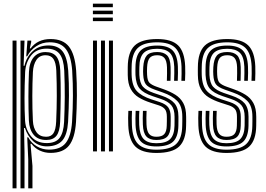

<svg xmlns="http://www.w3.org/2000/svg" viewBox="-20 -820 1439 1040"><path d="M133 200V43.5L127.5 -76.2H132.8Q149.5 -45 179.8 -27.2Q210 -9.5 245.5 -9.5Q307.8 -9.5 336.2 -45.8Q364.8 -82 370.2 -159Q374.8 -235.5 375 -301.2Q375.2 -367 371 -438Q365.2 -516.2 337.2 -553.6Q309.2 -591 248.8 -591Q208.5 -591 176.4 -569.6Q144.2 -548.2 127.2 -514.8H122.2L128.5 -600H149V-592.2L141.5 -557.8H146Q183.8 -608.5 253.5 -608.5Q321.5 -608.5 353.6 -567.4Q385.8 -526.2 392.5 -437.8Q397 -370.2 396.5 -302.4Q396 -234.5 391.8 -160Q386 -72 354 -31.9Q322 8.2 253.5 8.2Q222.5 8.2 195.4 -4.5Q168.2 -17.2 150.5 -41.2H145.2L155.8 78.8V200ZM48 200V-600H69.5V200ZM91 200V-600H112.8L107.8 -463.8L112.5 -463.5Q123.2 -511.5 157.1 -542.6Q191 -573.8 243 -573.8Q294.2 -573.8 319.2 -541.5Q344.2 -509.2 349.5 -437.8Q354 -368.5 353.5 -302.5Q353 -236.5 348.8 -159.2Q344.2 -90 317.8 -59.2Q291.2 -28.5 236.8 -27.2Q192 -26.2 160.8 -54.4Q129.5 -82.5 115.2 -126.5H110.2L112.8 4.8V200ZM233.2 -45Q281.8 -45 303 -73.2Q324.2 -101.5 327.2 -159.2Q330.2 -225.5 330.8 -293.6Q331.2 -361.8 328 -436.8Q325 -500 302.5 -528.2Q280 -556.5 232.2 -556.5Q177.5 -556.5 148.2 -518.9Q119 -481.2 116.2 -430.2Q109.5 -278 115.8 -166Q119.2 -116.2 149.2 -80.6Q179.2 -45 233.2 -45ZM230.2 -61.8Q185.2 -61.8 162 -90.4Q138.8 -119 136.5 -165.8Q133.8 -229.8 133.9 -296Q134 -362.2 136.8 -430.5Q139 -482.2 162.8 -510.1Q186.5 -538 226.8 -538Q266 -538 285.1 -514.5Q304.2 -491 306.5 -437.5Q309.2 -369.2 308.9 -302.1Q308.5 -235 305.8 -160Q303.8 -107.8 285.9 -84.8Q268 -61.8 230.2 -61.8ZM230 -79.2Q257 -79.2 269.6 -98.5Q282.2 -117.8 284.2 -160.8Q287.5 -235 287.6 -300.1Q287.8 -365.2 285 -437.5Q283 -480.2 269.5 -500.5Q256 -520.8 226.8 -520.8Q194.5 -520.8 177.5 -495.8Q160.5 -470.8 158.2 -430Q155.2 -368.8 155.1 -300.1Q155 -231.5 158.2 -165.2Q160.2 -126.8 178.2 -103Q196.2 -79.2 230 -79.2Z M483.2 -781V-800H591.2V-781ZM483.2 -743.2V-762.2H591.2V-743.2ZM483.2 -705.5V-724.5H591.2V-705.5ZM570.2 0V-600H591.8V0ZM483.8 0V-600H505.2V0ZM527 0V-600H548.5V0Z M826.8 -61.8Q790.2 -61.8 772.9 -80.8Q755.5 -99.8 753.8 -145Q753.2 -160.2 753.1 -180Q753 -199.8 754.2 -219.5H774Q773 -202 772.9 -182.6Q772.8 -163.2 773.5 -146.5Q774.8 -110.5 787.2 -94.9Q799.8 -79.2 826.8 -79.2Q857.5 -79.2 870 -93.8Q882.5 -108.2 883.2 -139Q883.8 -152 883.8 -163.4Q883.8 -174.8 883.8 -187.8Q883.8 -216.5 872.6 -229.4Q861.5 -242.2 841 -249L794.2 -264.2Q758.5 -275.8 731.1 -292.5Q703.8 -309.2 688.1 -337.9Q672.5 -366.5 672 -413.5Q671.8 -426.8 671.9 -437.2Q672 -447.8 672 -456.5Q672.5 -537.2 709.2 -572.9Q746 -608.5 831.5 -608.5Q909.2 -608.5 944.5 -574.4Q979.8 -540.2 983 -461.2Q983.8 -444 983.5 -422.8Q983.2 -401.5 982.2 -382.2H962.5Q963.2 -399.8 963.6 -421.1Q964 -442.5 963.2 -460Q960.2 -530.2 929.6 -560.5Q899 -590.8 831.5 -590.8Q757.2 -590.8 725.4 -559.2Q693.5 -527.8 693 -456.5Q692.8 -445.2 692.6 -435.5Q692.5 -425.8 693 -413.5Q695.2 -354.8 720.8 -327.1Q746.2 -299.5 800.2 -281.8L846.2 -266.8Q879.5 -255.5 892 -237.4Q904.5 -219.2 904.5 -187.8Q904.5 -175.8 904.6 -164.1Q904.8 -152.5 904.2 -138.8Q903.5 -98.5 885.9 -80.1Q868.2 -61.8 826.8 -61.8ZM826.8 -26.8Q768.2 -26.8 742.5 -54.2Q716.8 -81.8 714.2 -143Q713.8 -160.2 713.6 -180.1Q713.5 -200 714.8 -219.5H734.8Q733.2 -199.8 733.4 -179.5Q733.5 -159.2 734 -144Q736 -90.8 757.6 -67.5Q779.2 -44.2 826.8 -44.2Q880 -44.2 902.1 -67Q924.2 -89.8 925.2 -138.8Q925.5 -152.2 925.5 -163.5Q925.5 -174.8 925.5 -187.8Q925.5 -228.8 907.8 -250Q890 -271.2 851.5 -284L806.5 -299.2Q757.2 -315.8 736.8 -339.8Q716.2 -363.8 713.8 -413.8Q713.2 -426 713.5 -435.9Q713.8 -445.8 713.8 -456.2Q714.2 -518.2 741.2 -545.8Q768.2 -573.2 831.5 -573.2Q889 -573.2 915 -546.9Q941 -520.5 943.5 -459.5Q944 -443.8 944 -425Q944 -406.2 942.8 -382.2H923Q924 -406.2 924.1 -424.5Q924.2 -442.8 923.8 -459.2Q921.5 -513.2 898.9 -534.5Q876.2 -555.8 831.5 -555.8Q779.8 -555.8 757.5 -532.4Q735.2 -509 734.8 -456.2Q734.8 -445 734.5 -435.4Q734.2 -425.8 734.8 -413.8Q737 -369.8 754.6 -350.1Q772.2 -330.5 812.5 -316.5L856.5 -301.5Q902.8 -285.8 924.6 -261Q946.5 -236.2 946.5 -187.8Q946.5 -174.8 946.5 -163Q946.5 -151.2 946.2 -138.8Q945.2 -79.8 918.1 -53.2Q891 -26.8 826.8 -26.8ZM826.8 8.5Q748.8 8.5 713.4 -26.1Q678 -60.8 674.8 -141.2Q674 -160.2 674 -181.2Q674 -202.2 675.2 -219.5H695Q693.8 -203.2 693.8 -182Q693.8 -160.8 694.5 -142.2Q697.2 -71 728 -40.1Q758.8 -9.2 826.8 -9.2Q901.8 -9.2 933.9 -39.6Q966 -70 967 -138.5Q967.5 -151.2 967.5 -163Q967.5 -174.8 967.5 -187.8Q967.5 -245 940 -273.1Q912.5 -301.2 861.8 -319L818.8 -334.2Q781.8 -347.2 769.8 -363.6Q757.8 -380 755.8 -413.8Q754.2 -431 755.8 -456.2Q758.5 -500 774.9 -519.1Q791.2 -538.2 831.5 -538.2Q866.2 -538.2 884.4 -520.8Q902.5 -503.2 904 -457.2Q904.5 -445 904.4 -425Q904.2 -405 903.5 -382.2H883.8Q885.5 -425 884.5 -456.2Q883.2 -491 870.6 -505.9Q858 -520.8 831.5 -520.8Q802.5 -520.8 790.5 -505.8Q778.5 -490.8 776.8 -456.2Q775.5 -433.5 776.8 -413.8Q778.5 -382 790.1 -371Q801.8 -360 824.8 -351.5L866.8 -336.5Q902.2 -323.8 929.6 -306.9Q957 -290 972.6 -261.9Q988.2 -233.8 988.2 -187.8Q988.2 -174.2 988.4 -162.9Q988.5 -151.5 988 -138.5Q987 -61.2 950.4 -26.4Q913.8 8.5 826.8 8.5Z M1206.5 -61.8Q1170 -61.8 1152.6 -80.8Q1135.2 -99.8 1133.5 -145Q1133 -160.2 1132.9 -180Q1132.8 -199.8 1134 -219.5H1153.8Q1152.8 -202 1152.6 -182.6Q1152.5 -163.2 1153.2 -146.5Q1154.5 -110.5 1167 -94.9Q1179.5 -79.2 1206.5 -79.2Q1237.2 -79.2 1249.8 -93.8Q1262.2 -108.2 1263 -139Q1263.5 -152 1263.5 -163.4Q1263.5 -174.8 1263.5 -187.8Q1263.5 -216.5 1252.4 -229.4Q1241.2 -242.2 1220.8 -249L1174 -264.2Q1138.2 -275.8 1110.9 -292.5Q1083.5 -309.2 1067.9 -337.9Q1052.2 -366.5 1051.8 -413.5Q1051.5 -426.8 1051.6 -437.2Q1051.8 -447.8 1051.8 -456.5Q1052.2 -537.2 1089 -572.9Q1125.8 -608.5 1211.2 -608.5Q1289 -608.5 1324.2 -574.4Q1359.5 -540.2 1362.8 -461.2Q1363.5 -444 1363.2 -422.8Q1363 -401.5 1362 -382.2H1342.2Q1343 -399.8 1343.4 -421.1Q1343.8 -442.5 1343 -460Q1340 -530.2 1309.4 -560.5Q1278.8 -590.8 1211.2 -590.8Q1137 -590.8 1105.1 -559.2Q1073.2 -527.8 1072.8 -456.5Q1072.5 -445.2 1072.4 -435.5Q1072.2 -425.8 1072.8 -413.5Q1075 -354.8 1100.5 -327.1Q1126 -299.5 1180 -281.8L1226 -266.8Q1259.2 -255.5 1271.8 -237.4Q1284.2 -219.2 1284.2 -187.8Q1284.2 -175.8 1284.4 -164.1Q1284.5 -152.5 1284 -138.8Q1283.2 -98.5 1265.6 -80.1Q1248 -61.8 1206.5 -61.8ZM1206.5 -26.8Q1148 -26.8 1122.2 -54.2Q1096.5 -81.8 1094 -143Q1093.5 -160.2 1093.4 -180.1Q1093.2 -200 1094.5 -219.5H1114.5Q1113 -199.8 1113.1 -179.5Q1113.2 -159.2 1113.8 -144Q1115.8 -90.8 1137.4 -67.5Q1159 -44.2 1206.5 -44.2Q1259.8 -44.2 1281.9 -67Q1304 -89.8 1305 -138.8Q1305.2 -152.2 1305.2 -163.5Q1305.2 -174.8 1305.2 -187.8Q1305.2 -228.8 1287.5 -250Q1269.8 -271.2 1231.2 -284L1186.2 -299.2Q1137 -315.8 1116.5 -339.8Q1096 -363.8 1093.5 -413.8Q1093 -426 1093.2 -435.9Q1093.5 -445.8 1093.5 -456.2Q1094 -518.2 1121 -545.8Q1148 -573.2 1211.2 -573.2Q1268.8 -573.2 1294.8 -546.9Q1320.8 -520.5 1323.2 -459.5Q1323.8 -443.8 1323.8 -425Q1323.8 -406.2 1322.5 -382.2H1302.8Q1303.8 -406.2 1303.9 -424.5Q1304 -442.8 1303.5 -459.2Q1301.2 -513.2 1278.6 -534.5Q1256 -555.8 1211.2 -555.8Q1159.5 -555.8 1137.2 -532.4Q1115 -509 1114.5 -456.2Q1114.5 -445 1114.2 -435.4Q1114 -425.8 1114.5 -413.8Q1116.8 -369.8 1134.4 -350.1Q1152 -330.5 1192.2 -316.5L1236.2 -301.5Q1282.5 -285.8 1304.4 -261Q1326.2 -236.2 1326.2 -187.8Q1326.2 -174.8 1326.2 -163Q1326.2 -151.2 1326 -138.8Q1325 -79.8 1297.9 -53.2Q1270.8 -26.8 1206.5 -26.8ZM1206.5 8.5Q1128.5 8.5 1093.1 -26.1Q1057.8 -60.8 1054.5 -141.2Q1053.8 -160.2 1053.8 -181.2Q1053.8 -202.2 1055 -219.5H1074.8Q1073.5 -203.2 1073.5 -182Q1073.5 -160.8 1074.2 -142.2Q1077 -71 1107.8 -40.1Q1138.5 -9.2 1206.5 -9.2Q1281.5 -9.2 1313.6 -39.6Q1345.8 -70 1346.8 -138.5Q1347.2 -151.2 1347.2 -163Q1347.2 -174.8 1347.2 -187.8Q1347.2 -245 1319.8 -273.1Q1292.2 -301.2 1241.5 -319L1198.5 -334.2Q1161.5 -347.2 1149.5 -363.6Q1137.5 -380 1135.5 -413.8Q1134 -431 1135.5 -456.2Q1138.2 -500 1154.6 -519.1Q1171 -538.2 1211.2 -538.2Q1246 -538.2 1264.1 -520.8Q1282.2 -503.2 1283.8 -457.2Q1284.2 -445 1284.1 -425Q1284 -405 1283.2 -382.2H1263.5Q1265.2 -425 1264.2 -456.2Q1263 -491 1250.4 -505.9Q1237.8 -520.8 1211.2 -520.8Q1182.2 -520.8 1170.2 -505.8Q1158.2 -490.8 1156.5 -456.2Q1155.2 -433.5 1156.5 -413.8Q1158.2 -382 1169.9 -371Q1181.5 -360 1204.5 -351.5L1246.5 -336.5Q1282 -323.8 1309.4 -306.9Q1336.8 -290 1352.4 -261.9Q1368 -233.8 1368 -187.8Q1368 -174.2 1368.1 -162.9Q1368.2 -151.5 1367.8 -138.5Q1366.8 -61.2 1330.1 -26.4Q1293.5 8.5 1206.5 8.5Z"/></svg>

Font: Big Shoulders Inline Display
Style: Bold
Weight: 700
Designer: Patric King
Foundry: XO Type Co
Version: Version 1.000